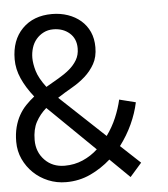

<svg xmlns="http://www.w3.org/2000/svg" viewBox="-61 -693 657 750"><g transform="rotate(-5 267.0 -317.5)"><path d="M466.8 -275.9Q458 -233.9 438.5 -191.4Q418.9 -148.9 390.1 -110.8L466.8 -39.1L420.9 13.2L344.2 -62Q308.1 -29.8 264.2 -9.3Q220.2 11.2 168.9 11.2Q131.8 11.2 98.9 -2.4Q65.9 -16.1 41.5 -39.6Q17.1 -63 2.4 -94.5Q-12.2 -126 -12.2 -163.1Q-12.2 -193.8 -5.6 -219.5Q1 -245.1 12.5 -265.6Q23.9 -286.1 39.6 -302.5Q55.2 -318.8 73.2 -333Q43 -371.1 26.4 -408.4Q9.8 -445.8 9.8 -483.9Q9.8 -559.1 53.5 -603.5Q97.2 -647.9 169.9 -647.9Q203.1 -647.9 232.2 -637.9Q261.2 -627.9 282.7 -609.4Q304.2 -590.8 316.2 -564.5Q328.1 -538.1 328.1 -503.9Q328.1 -465.8 313 -439Q297.9 -412.1 274.9 -391.6Q252 -371.1 222.9 -354.5Q193.8 -337.9 166 -319.8L341.8 -154.8Q365.2 -187 380.1 -222.4Q395 -257.8 402.8 -292ZM168.9 -53.2Q207 -53.2 240 -67.6Q272.9 -82 298.8 -106L130.9 -270L116.2 -284.2Q90.8 -262.2 75.4 -233.6Q60.1 -205.1 60.1 -163.1Q60.1 -116.2 90.6 -84.7Q121.1 -53.2 168.9 -53.2ZM79.1 -483.9Q79.1 -460.9 87.6 -431.9Q96.2 -402.8 124 -366.2Q148.9 -380.9 173.6 -395Q198.2 -409.2 217 -425Q235.8 -440.9 247.3 -460.4Q258.8 -480 258.8 -505.9Q258.8 -543.9 233.4 -565.9Q208 -587.9 169.9 -587.9Q148.9 -587.9 132.1 -579.3Q115.2 -570.8 103 -556.4Q90.8 -542 85 -522.9Q79.1 -503.9 79.1 -483.9Z"/></g></svg>

Font: Anonymous Pro
Style: Regular
Weight: 400
Monospace: yes
Designer: Mark Simonson
Version: Version 1.002